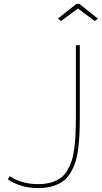

<svg xmlns="http://www.w3.org/2000/svg" viewBox="-20 -938 514 969"><path d="M272 -844.2 365.2 -918H380.9L474.1 -844.2L458 -832L373 -895L288.1 -832ZM29.8 -48.8Q88.9 -8.8 172.9 -8.8Q209 -8.8 236.8 -16.8Q264.6 -24.9 284.7 -38.8Q304.7 -52.7 318.8 -76.4Q333 -100.1 341.6 -126Q350.1 -151.9 355 -189.5Q359.9 -227.1 361.3 -263.2Q362.8 -299.3 362.8 -349.1V-710H382.8V-349.1Q382.8 -298.3 381.1 -260.7Q379.4 -223.1 374 -183.6Q368.7 -144 359.1 -116.2Q349.6 -88.4 334 -63Q318.4 -37.6 296.4 -22.2Q274.4 -6.8 243.4 2.2Q212.4 11.2 172.9 11.2Q84 11.2 19 -33.2Z"/></svg>

Font: Rawline Thin
Style: Regular
Weight: 250
Designer: Matt McInerney, Pablo Impallari, Rodrigo Fuenzalida
Foundry: Matt McInerney, Pablo Impallari, Rodrigo Fuenzalida
Version: Version 4.020;PS 004.020;hotconv 1.0.88;makeotf.lib2.5.64775